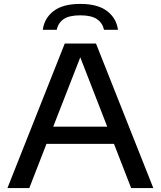

<svg xmlns="http://www.w3.org/2000/svg" viewBox="-20 -963 823 983"><path d="M651.5 0 563.5 -226.5H218L130 0H18L311.5 -740H471.5L765 0ZM252.5 -314.5H529L391 -669.5ZM391 -943Q480 -943 528 -906.5Q576 -870 584 -810.5H512.5Q505 -845.5 476.5 -865Q448 -884.5 391 -884.5Q334 -884.5 306 -865.2Q278 -846 270.5 -810.5H199Q207 -870 254.5 -906.5Q302 -943 391 -943Z"/></svg>

Font: Encode Sans Expanded Medium
Style: Regular
Weight: 500
Width: 7
Designer: Multiple Designers
Foundry: Impallari Type
Version: Version 2.000